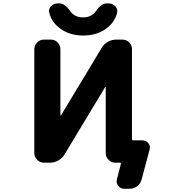

<svg xmlns="http://www.w3.org/2000/svg" viewBox="-20 -994 1040 1150"><path d="M723.6 136.7Q701.2 136.7 688.5 119.1Q678.7 107.4 678.7 92.8Q678.7 86.9 679.7 81.1L704.1 -12.7Q705.1 -14.6 703.6 -17.1Q702.1 -19.5 699.2 -19.5H670.9Q647.5 -19.5 630.4 -36.6Q613.3 -53.7 613.3 -77.1V-470.7Q613.3 -472.7 611.8 -473.1Q610.4 -473.6 609.4 -471.7L366.2 -68.4Q352.5 -45.9 329.1 -32.7Q305.7 -19.5 279.3 -19.5H243.2Q219.7 -19.5 202.6 -36.6Q185.5 -53.7 185.5 -77.1V-699.2Q185.5 -722.7 202.6 -739.7Q219.7 -756.8 243.2 -756.8H284.2Q308.6 -756.8 325.2 -739.7Q341.8 -722.7 341.8 -699.2V-304.7Q341.8 -302.7 343.3 -302.2Q344.7 -301.8 345.7 -303.7L588.9 -707Q602.5 -730.5 626 -743.7Q649.4 -756.8 676.8 -756.8H712.9Q737.3 -756.8 753.9 -739.7Q770.5 -722.7 770.5 -699.2V-161.1Q770.5 -153.3 778.3 -153.3H833Q855.5 -153.3 868.2 -136.7Q877.9 -124 877.9 -110.4Q877.9 -104.5 876 -97.7L828.1 81.1Q822.3 105.5 801.8 121.1Q781.2 136.7 755.9 136.7ZM329.1 -832Q288.1 -866.2 275.4 -917Q273.4 -922.9 273.4 -928.7Q273.4 -943.4 285.2 -956.1Q301.8 -973.6 326.2 -973.6H336.9Q370.1 -973.6 403.3 -923.8Q409.2 -916 416 -910.2Q440.4 -889.6 477.5 -889.6Q514.6 -889.6 539.1 -910.2Q546.9 -916 551.8 -923.8Q585.9 -973.6 619.1 -973.6H629.9Q654.3 -973.6 670.9 -956.1Q682.6 -943.4 682.6 -928.7Q682.6 -922.9 681.6 -917Q668 -866.2 627.9 -832Q568.4 -781.2 478.5 -781.2Q388.7 -781.2 329.1 -832Z"/></svg>

Font: Rounded Mgen+ 1mn bold
Style: Bold
Weight: 700
Designer: [Source Han Sans]
Ryoko NISHIZUKA  (kana & ideographs); Paul D. Hunt (Latin, Greek & Cyrillic); Wenlong ZHANG  (bopomofo
Version: Version 1.059.20150602